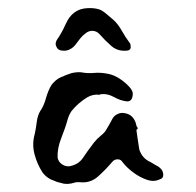

<svg xmlns="http://www.w3.org/2000/svg" viewBox="-20 -447 481 470"><path d="M300 -330Q298 -323 290 -323Q268 -321 252.5 -334.5Q237 -348 224 -363Q217 -371 207 -371.5Q197 -372 189 -365Q182 -360 176.5 -353Q171 -346 165 -338Q160 -331 151.5 -326.5Q143 -322 134 -323Q122 -323 118 -333Q114 -340 119 -349Q131 -366 140.5 -387.5Q150 -409 166 -419Q177 -426 193.5 -427Q210 -428 223 -424Q231 -421 241 -412.5Q251 -404 258 -398Q269 -388 278 -372Q287 -356 296 -344Q299 -341 299.5 -337.5Q300 -334 300 -330ZM379 -24Q382 -11 371 -8Q357 -1 339.5 -7Q322 -13 306 -25Q290 -37 280 -50Q276 -57 268 -57Q260 -57 255 -51Q239 -32 220 -15Q201 2 175 -1Q172 -1 168.5 -1Q165 -1 163 0Q144 6 130 1Q126 0 122 -1Q118 -2 114 -4Q95 -10 84 -25Q71 -45 64.5 -69.5Q58 -94 65 -119Q68 -132 70 -148.5Q72 -165 79 -176Q87 -187 92.5 -206.5Q98 -226 106 -239Q116 -252 128 -257.5Q140 -263 155 -268Q168 -271 179 -270Q194 -267 210.5 -268.5Q227 -270 246 -266Q260 -263 273.5 -254Q287 -245 296.5 -234.5Q306 -224 305 -216Q304 -197 289 -199Q274 -201 260 -209Q242 -219 225 -216Q225 -215 224.5 -215Q224 -215 224 -215Q208 -217 194 -209Q171 -195 155 -175Q149 -166 146 -156Q140 -134 130 -109Q120 -84 121 -61Q123 -51 131.5 -45Q140 -39 150 -40Q172 -44 183 -60.5Q194 -77 210 -98Q218 -108 227.5 -115.5Q237 -123 241 -131Q245 -138 248 -143Q251 -148 254 -154Q258 -163 267 -167.5Q276 -172 285 -170Q306 -167 313 -144Q313 -140 316 -135Q319 -134 316 -131Q314 -130 314 -128Q316 -115 317.5 -103.5Q319 -92 321 -81Q328 -59 349 -50Q354 -47 359 -44Q364 -41 368 -39Q372 -36 375 -32.5Q378 -29 379 -24Z"/></svg>

Font: Slackside One
Style: Regular
Weight: 400
Version: Version 1.000